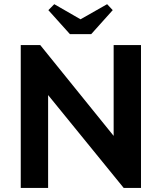

<svg xmlns="http://www.w3.org/2000/svg" viewBox="-20 -921 793 941"><path d="M81.7 0H215.8V-502.2H177.5L586.2 0H671V-700H537V-194.8H585.7L177.3 -700H81.7ZM322.7 -753.7H427L532.5 -871.3L505 -900.5L342.3 -808L407 -807.8L246 -900.5L217 -871.3Z"/></svg>

Font: Tilda Sans VF
Style: Regular
Weight: 400
Designer: ParaType Ltd
Foundry: ParaType Ltd
Version: Version 1.010